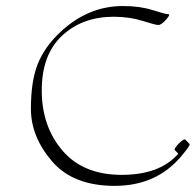

<svg xmlns="http://www.w3.org/2000/svg" viewBox="-20 -565 636 623"><path d="M581.5 -111.8 595.2 -97.7Q598.6 -94.2 567.4 -57.1Q486.8 38.1 352.1 38.1Q217.3 38.1 148.9 -41.5Q80.6 -121.1 80.3 -211.2Q80.1 -301.3 102.5 -357.4Q125 -413.6 176.3 -461.4Q266.6 -545.9 379.9 -545.4Q434.1 -545.4 475.3 -532.2Q516.6 -519 525.6 -519Q534.7 -519 519 -501.5Q503.4 -483.9 493.9 -483.9Q484.4 -483.9 443.1 -497.1Q401.9 -510.3 349.6 -510.7Q247.1 -510.7 181.2 -449Q115.2 -387.2 115.5 -270.8Q115.7 -154.3 183.1 -75.9Q250.5 2.4 374.8 2.4Q499 2.4 558.6 -66.4L547.4 -77.6Q543 -82 560.1 -99.1Q577.1 -116.2 581.5 -111.8Z"/></svg>

Font: ML-NILA01_NewLipi
Style: Regular
Weight: 400
Designer: CLT@C-DIT
Version: Version ML-NILA01_NewLipi 2.